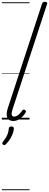

<svg xmlns="http://www.w3.org/2000/svg" viewBox="-20 -1308 537 2101"><path d="M124 16Q78 16 60.5 -19.5Q43 -55 66 -126L440 -1267Q445 -1279 451 -1283.5Q457 -1288 471 -1288Q487 -1288 493.5 -1282Q500 -1276 495 -1264L117 -111Q104 -72 108.5 -52Q113 -32 134 -32Q151 -32 167.5 -42Q184 -52 199 -68Q214 -84 224 -99Q229 -106 236 -108.5Q243 -111 252 -105Q263 -98 264 -91Q265 -84 260 -76Q247 -54 226.5 -33Q206 -12 180.5 2Q155 16 124 16ZM14 275Q6 269 5 261.5Q4 254 11 246Q30 221 43.5 199Q57 177 65.5 153Q74 129 76 99Q77 86 84.5 81Q92 76 105 76Q119 76 125.5 82.5Q132 89 132 101Q131 119 122 146.5Q113 174 95 205.5Q77 237 47 268Q39 276 30.5 279Q22 282 14 275ZM0 763H303V773H0ZM0 -20H303V0H0ZM0 -505H303V-500H0ZM0 -1283H303V-1273H0Z"/></svg>

Font: Playwrite NL Guides
Style: Regular
Weight: 400
Designer: Veronika Burian, José Scaglione
Foundry: TypeTogether
Version: Version 1.003